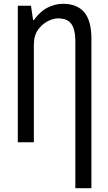

<svg xmlns="http://www.w3.org/2000/svg" viewBox="-20 -744 565 1004"><path d="M307 -724Q381 -725 419.5 -681Q458 -637 458 -542V240H374V-527Q374 -590 353 -619Q332 -648 283 -648Q260 -648 230.5 -633.5Q201 -619 179 -588.5Q157 -558 157 -509V0H73V-714H142L153 -639H157Q191 -686 230.5 -705Q270 -724 307 -724Z"/></svg>

Font: Noto Sans ExtraCondensed
Style: Regular
Weight: 400
Width: 2
Designer: Monotype Design Team
Foundry: Monotype Imaging Inc.
Version: Version 2.013; ttfautohint (v1.8.4.7-5d5b)